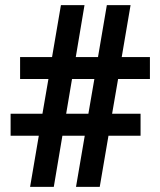

<svg xmlns="http://www.w3.org/2000/svg" viewBox="-20 -731 626 751"><path d="M190.4 0 224.1 -200.2H311.5L277.3 0H370.1L404.3 -200.2H529.8V-286.1H418.5L441.9 -421.9H566.4V-507.8H456.1L490.7 -710.9H397.9L363.3 -507.8H276.4L310.5 -710.9H218.3L183.6 -507.8H58.6V-421.9H169.4L146 -286.1H21.5V-200.2H131.8L97.7 0ZM261.7 -421.9H349.1L325.7 -286.1H238.8Z"/></svg>

Font: Vazirmatn ExtraBold
Style: Regular
Weight: 800
Designer: Saber Rastikerdar
Foundry: Saber Rastikerdar
Version: Version 33.003